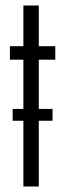

<svg xmlns="http://www.w3.org/2000/svg" viewBox="-20 -678 236 698"><path d="M26 -239V-282H171V-239ZM65 0V-461H16V-510H65V-658H121V-510H181V-461H121V0Z"/></svg>

Font: Saira UltraCondensed
Style: Regular
Weight: 400
Width: 1
Designer: Hector Gatti with collaboration of the Omnibus-Type team
Foundry: Omnibus-Type
Version: Version 1.101